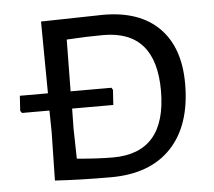

<svg xmlns="http://www.w3.org/2000/svg" viewBox="-43 -548 669 599"><g transform="rotate(-5 292.0 -248.5)"><path d="M476 -440.5C435.3 -481.5 377 -502 301 -502L106 -498L108 -273H20L17 -226L22 -219H108L109 -150L106 0C159.3 3.3 217.7 5 281 5C363 5 426.2 -18.5 470.5 -65.5C514.8 -112.5 537 -179.3 537 -266C537 -341.3 516.7 -399.5 476 -440.5ZM460 -251C460 -121 404.3 -56 293 -56C261.7 -56 224 -58 180 -62L178 -156L179 -219H308L311 -266L307 -273H179L181 -435C225 -437.7 263.3 -439 296 -439C405.3 -439 460 -376.3 460 -251Z"/></g></svg>

Font: Alegreya Sans SC
Style: Regular
Weight: 400
Designer: Juan Pablo del Peral
Foundry: Huerta Tipografica
Version: Version 1.000;PS 001.000;hotconv 1.0.70;makeotf.lib2.5.58329